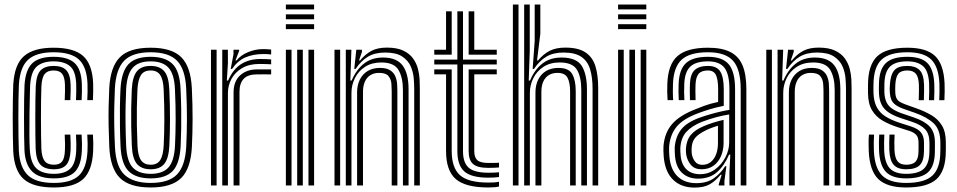

<svg xmlns="http://www.w3.org/2000/svg" viewBox="-20 -820 4231 849"><path d="M218.4 9Q126.2 9 84.6 -28.3Q43 -65.6 38.5 -151.5Q37.5 -176.2 36.9 -215.7Q36.2 -255.1 36.2 -299.1Q36.2 -343 36.9 -382.4Q37.5 -421.7 38.6 -446.1Q43.8 -535 86.2 -572Q128.6 -609 216.8 -609Q306.4 -609 347.3 -572.7Q388.3 -536.3 391.9 -451.1Q392.5 -434.8 392.1 -414.3Q391.7 -393.9 390.9 -377.1H365.9Q366.8 -394 367.2 -413.3Q367.6 -432.6 366.9 -450.1Q363.7 -524.5 329 -556.7Q294.3 -588.9 216.8 -588.9Q140.3 -588.9 104.2 -555.9Q68.2 -523 63.5 -444.7Q62.3 -419.1 61.7 -379.3Q61.2 -339.5 61.2 -295.8Q61.2 -252.1 61.8 -214.1Q62.5 -176.1 63.3 -154.1Q67 -80.9 102.5 -46Q137.9 -11.1 218.4 -11.1Q294.8 -11.1 329.1 -44Q363.4 -76.9 366.9 -152.7Q367.7 -169.4 367.5 -185.1Q367.4 -200.7 365.9 -224.9H390.9Q392.3 -203.2 392.5 -187.1Q392.7 -171.1 391.9 -151.9Q387.9 -65.7 347.8 -28.3Q307.6 9 218.4 9ZM218.4 -31.2Q152.2 -31.2 121.7 -62.2Q91.3 -93.1 88.2 -155Q87.2 -177.9 86.7 -216.2Q86.2 -254.5 86.2 -297.9Q86.2 -341.3 86.7 -380.3Q87.2 -419.2 88.4 -443.2Q92.5 -511.2 122.5 -540Q152.5 -568.8 216.8 -568.8Q279.5 -568.8 309.4 -541.8Q339.3 -514.9 341.9 -449.4Q342.6 -433.8 342.2 -415Q341.8 -396.2 340.9 -377.1H316Q316.9 -397.2 317.2 -415.6Q317.6 -433.9 317 -448.8Q314.8 -505.6 289.8 -527.1Q264.9 -548.7 216.8 -548.7Q168.3 -548.7 142.5 -525.8Q116.7 -502.9 113.2 -441.4Q112.6 -426.8 111.8 -392.4Q110.9 -357.9 110.4 -314.9Q109.9 -271.9 110 -230.5Q110.1 -189.2 111.6 -160.8Q115.1 -99.5 140.9 -75.4Q166.7 -51.3 218.4 -51.3Q265.9 -51.3 290.1 -73.6Q314.3 -95.9 317 -154Q317.5 -168.5 317.5 -183.5Q317.5 -198.5 316 -224.9H340.9Q342.6 -197.2 342.6 -183Q342.5 -168.7 341.9 -153.4Q338.9 -87.9 310.4 -59.5Q281.9 -31.2 218.4 -31.2ZM218.4 -71.5Q178.1 -71.5 159 -91.6Q139.9 -111.8 137.7 -161.5Q136.9 -184.9 136.5 -222.4Q136.1 -260 136.1 -301.7Q136.1 -343.4 136.6 -380.4Q137.2 -417.4 138.2 -439.9Q141.1 -491.9 161 -510.2Q180.9 -528.5 216.8 -528.5Q255.2 -528.5 272.9 -509.8Q290.7 -491 292.2 -446.5Q292.6 -436.2 292.5 -419Q292.3 -401.9 291 -377.1H266.2Q267.1 -399.5 267.4 -417Q267.7 -434.5 267.2 -445.5Q266.1 -479 254.7 -493.7Q243.3 -508.4 216.8 -508.4Q190.6 -508.4 177.9 -493.1Q165.2 -477.7 163.1 -438.6Q162.1 -416.2 161.6 -379Q161.1 -341.9 161.1 -300.2Q161.1 -258.5 161.6 -221.4Q162.1 -184.2 162.9 -161.6Q165 -123.7 177.8 -107.6Q190.5 -91.6 218.4 -91.6Q244.5 -91.6 255.3 -106.8Q266.1 -122 267.1 -156.8Q267.6 -171.2 267.6 -183.7Q267.6 -196.3 266.1 -224.9H291Q292.3 -201.2 292.5 -184.6Q292.8 -167.9 292.2 -156.6Q290.1 -110.5 273.2 -91Q256.2 -71.5 218.4 -71.5Z M646.2 9Q553.5 9 510.7 -32.7Q467.9 -74.3 463.3 -170.2Q461.1 -220.1 460.3 -263.3Q459.6 -306.4 460.3 -347.3Q461.1 -388.2 463.1 -430.5Q468.2 -524.8 510.1 -566.9Q551.9 -609 646.2 -609Q739.5 -609 781.6 -567Q823.6 -525 828.3 -430.2Q831.8 -354.3 831.6 -293.2Q831.4 -232.2 828.5 -170.1Q823.4 -74.2 781 -32.6Q738.6 9 646.2 9ZM646.2 -11.1Q727 -11.1 763 -48.9Q799 -86.7 803.5 -171.4Q806.4 -233 806.6 -292.1Q806.8 -351.2 803.3 -429.2Q799.3 -513.1 763.3 -551Q727.2 -588.9 646.2 -588.9Q564.9 -588.9 528.7 -551.1Q492.4 -513.3 488 -428.5Q486.2 -391 485.4 -351.7Q484.5 -312.5 485.2 -268.1Q485.8 -223.7 488.3 -170.4Q492.5 -82.1 531.2 -46.6Q569.9 -11.1 646.2 -11.1ZM646.2 -31.2Q581.4 -31.2 549 -62.9Q516.7 -94.7 513 -173.4Q511 -217.5 510.4 -261Q509.7 -304.5 510.3 -346.1Q510.9 -387.8 512.8 -426.3Q516.8 -501.5 547.2 -535.2Q577.6 -568.8 646.2 -568.8Q710.8 -568.8 742.8 -537.2Q774.7 -505.7 778.3 -429.1Q780.6 -379.7 781.3 -336.5Q781.9 -293.2 781.3 -253.4Q780.7 -213.6 778.8 -174.4Q774.8 -97 743.9 -64.1Q713 -31.2 646.2 -31.2ZM646.2 -51.3Q699.9 -51.3 725.1 -79.8Q750.4 -108.3 753.8 -175.2Q756.4 -226.9 756.7 -289.6Q757 -352.2 753.6 -425.9Q750.6 -493.1 724.8 -520.9Q699 -548.7 646.2 -548.7Q592.1 -548.7 566.8 -520.3Q541.4 -492 537.8 -425.5Q536.2 -391.6 535.4 -352.3Q534.6 -313.1 535.2 -268.6Q535.7 -224.1 537.9 -174.2Q541.2 -106.5 567.4 -78.9Q593.6 -51.3 646.2 -51.3ZM646.2 -71.5Q605.8 -71.5 585.6 -95Q565.5 -118.5 562.9 -175.4Q560.9 -220.7 560.2 -261.9Q559.6 -303.1 560.2 -343.1Q560.9 -383.1 562.7 -424.4Q565.7 -480.3 585.1 -504.4Q604.5 -528.5 646.2 -528.5Q685.6 -528.5 705.8 -505.6Q726.1 -482.7 728.7 -425.2Q731.7 -356.8 731.7 -295.1Q731.7 -233.4 728.9 -176.2Q726.1 -119.7 706.6 -95.6Q687.1 -71.5 646.2 -71.5ZM646.2 -91.6Q675.7 -91.6 688.7 -112.3Q701.7 -133.1 703.9 -177.5Q706.5 -231 706.7 -290.3Q707 -349.6 703.7 -424Q701.9 -467.8 688.6 -488.1Q675.2 -508.4 646.2 -508.4Q616.3 -508.4 603.2 -487.9Q590 -467.3 587.7 -423.1Q585.9 -383.3 585.2 -345.1Q584.6 -307 585.2 -265.9Q585.9 -224.9 587.9 -176.2Q589.9 -130.4 603.9 -111Q617.9 -91.6 646.2 -91.6Z M962.8 0V-600H987.6L987.8 -540L983 -463.9H988.8Q1009.9 -513.2 1045.7 -536.2Q1081.5 -559.1 1131.9 -559.1Q1145.1 -559.1 1158.9 -558.5Q1172.8 -558 1179 -557.3V-535.6Q1171.6 -536.2 1156.4 -536.7Q1141.3 -537.2 1127.3 -537.2Q1081.4 -537.2 1050.3 -518.7Q1019.2 -500.2 1003.5 -471Q987.8 -441.7 987.8 -409.2V0ZM912.9 0V-600H937.8V0ZM1012.8 0V-411.4Q1012.8 -460.3 1041.7 -486.7Q1070.6 -513.1 1116 -513.1Q1132 -513.1 1148.2 -513.1Q1164.4 -513.1 1179 -513.1V-491.1Q1164.6 -491.3 1147.6 -491.2Q1130.7 -491.1 1116 -491.1Q1076.2 -491.1 1057.6 -471.4Q1039 -451.6 1039 -414V0ZM1000.2 -515.1 1012.5 -580.7V-600H1037.3L1037.7 -595.9L1021.3 -552.7H1025.9Q1044.6 -576.2 1077.1 -589.5Q1109.6 -602.9 1143.4 -602.9Q1151.2 -602.9 1160.7 -602.4Q1170.1 -601.9 1179 -600.8V-579.1Q1171.5 -580.1 1163.1 -580.6Q1154.7 -581.1 1145.2 -581.1Q1099.4 -581.1 1064.8 -566Q1030.2 -550.9 1006.1 -515.1Z M1244.1 -778.3V-800H1368.9V-778.3ZM1244.1 -691.3V-713.1H1368.9V-691.3ZM1244.1 -734.8V-756.5H1368.9V-734.8ZM1344 0V-600H1368.9V0ZM1244.1 0V-600H1269.1V0ZM1294.1 0V-600H1319V0Z M1811.6 0V-426.7Q1811.6 -445.6 1809.6 -472.6Q1807.6 -499.6 1796.4 -526Q1785.2 -552.3 1758.7 -570Q1732.1 -587.7 1683 -587.7Q1637.7 -587.7 1607 -569.3Q1576.3 -550.9 1552.4 -515.1H1546.5L1555.5 -600H1580.3L1580.7 -591.2L1567.6 -552.7H1572.2Q1595.5 -580.8 1622.5 -595.1Q1649.5 -609.5 1690.9 -609.5Q1735.8 -609.5 1763.7 -596Q1791.6 -582.6 1806.7 -561.2Q1821.9 -539.8 1828.1 -515.5Q1834.4 -491.2 1835.4 -468.8Q1836.4 -446.5 1836.4 -431.6V0ZM1459.1 0V-600H1484.1V0ZM1559 0V-411.4Q1559 -443.5 1571.1 -467.9Q1583.1 -492.2 1605.8 -506Q1628.4 -519.7 1660.2 -519.7Q1690.1 -519.7 1706 -508.8Q1722 -497.9 1728.5 -481.5Q1735 -465 1736.1 -447.6Q1737.1 -430.2 1737.1 -417.1V0H1712.1V-415.6Q1712.1 -431 1710.7 -450.2Q1709.2 -469.5 1697.8 -483.6Q1686.4 -497.7 1656.6 -497.7Q1634 -497.7 1618 -487.8Q1602 -477.9 1593.5 -459.2Q1585.1 -440.6 1585.1 -414V0ZM1509.1 0V-600H1533.8L1529.2 -463.9H1535Q1555.8 -512.8 1590.3 -539.4Q1624.8 -566 1675.6 -565.6Q1734.6 -565.1 1760.6 -530Q1786.6 -494.9 1786.6 -425.1V0H1761.7V-421.9Q1761.7 -476.7 1742.3 -510.2Q1722.9 -543.8 1666.4 -543.8Q1623.7 -543.8 1594.1 -524.5Q1564.5 -505.2 1549.3 -474.4Q1534.1 -443.7 1534.1 -409.2V0Z M2139.5 -34.4Q2063.7 -34.4 2033 -62.1Q2002.4 -89.7 2002.4 -151.9V-534.8H1900.3V-556.5H2002.4V-770H2027.3V-556.5H2176.6V-534.8H2027.3V-151.9Q2027.3 -100.7 2052.4 -78.5Q2077.6 -56.2 2139.5 -56.2Q2151.1 -56.2 2162.5 -56.6Q2174 -57.1 2186.6 -58.1V-37.2Q2176.6 -35.7 2165.1 -35.1Q2153.7 -34.4 2139.5 -34.4ZM2139.5 9Q2038.1 9 1995.3 -28.3Q1952.4 -65.7 1952.4 -151.9V-491.3H1900.3V-513.1H1977.4V-151.9Q1977.4 -78 2014 -45.3Q2050.6 -12.7 2139.5 -12.7Q2154.1 -12.7 2165.7 -13.5Q2177.3 -14.3 2186.6 -16.3V4.7Q2168.8 9 2139.5 9ZM2139.5 -77.7Q2091.1 -77.7 2071.7 -94.9Q2052.3 -112 2052.3 -151.9V-513.1H2176.6V-491.3H2077.2V-151.9Q2077.2 -123.5 2090.9 -111.5Q2104.5 -99.5 2139.5 -99.5Q2159.6 -99.5 2171.1 -99.7Q2182.5 -99.9 2186.6 -100.5V-79.6Q2178.9 -78.8 2167.8 -78.3Q2156.7 -77.7 2139.5 -77.7ZM1900.3 -578.3V-600H1952.4V-770H1977.4V-578.3ZM2052.3 -578.3V-770H2077.2V-600H2176.6V-578.3Z M2600.3 0V-426.7Q2600.3 -476.9 2589.6 -513Q2578.9 -549.1 2551.1 -568.4Q2523.2 -587.7 2471.7 -587.7Q2426.4 -587.7 2395.7 -569.3Q2365 -550.9 2341.1 -515.1H2335.3L2344.3 -638.2V-800H2369.3V-670.9L2354.7 -552.7H2359.3Q2382.6 -581 2410.4 -595.2Q2438.3 -609.5 2479.6 -609.5Q2537.9 -609.5 2569.4 -588Q2600.9 -566.6 2613 -526.8Q2625.1 -487 2625.1 -431.6V0ZM2247.9 0V-800H2272.8V0ZM2347.7 0V-411.4Q2347.7 -443.5 2359.8 -467.9Q2371.8 -492.2 2394.5 -506Q2417.2 -519.7 2449 -519.7Q2495 -519.7 2510.4 -492.3Q2525.8 -464.9 2525.8 -417.1V0H2500.9V-415.6Q2500.9 -454.9 2489.5 -476.3Q2478.1 -497.7 2445.3 -497.7Q2422.8 -497.7 2406.7 -487.8Q2390.7 -477.9 2382.3 -459.2Q2373.9 -440.4 2373.9 -414V0ZM2297.8 0V-800H2322.5V-594.8L2318 -463.9H2323.8Q2344.6 -513.2 2379.1 -539.6Q2413.6 -566 2464.3 -565.6Q2530.4 -564.9 2552.9 -527.9Q2575.4 -490.9 2575.4 -425.1V0H2550.4V-421.9Q2550.4 -480.7 2530.7 -512.3Q2511 -543.8 2455.2 -543.8Q2412.5 -543.8 2383 -524.4Q2353.5 -505 2338.2 -474.3Q2323 -443.6 2323 -409.2V0Z M2713.1 -778.3V-800H2837.9V-778.3ZM2713.1 -691.3V-713.1H2837.9V-691.3ZM2713.1 -734.8V-756.5H2837.9V-734.8ZM2813 0V-600H2837.9V0ZM2713.1 0V-600H2738.1V0ZM2763.1 0V-600H2788V0Z M3255.3 0V-425.3Q3255.3 -512.9 3221.8 -550.9Q3188.3 -588.9 3110.6 -588.9Q3030.6 -588.9 2994.8 -556.7Q2959 -524.5 2955.8 -450.1Q2955.3 -433.3 2955.3 -414.5Q2955.3 -395.7 2956.7 -377.1H2931.9Q2930.5 -396.6 2930.3 -413.6Q2930.1 -430.5 2930.9 -451.1Q2934.2 -536.3 2976.4 -572.6Q3018.5 -609 3110.6 -609Q3171.4 -609 3208.7 -590.4Q3246 -571.8 3263.2 -531.4Q3280.3 -491.1 3280.3 -425.3V0ZM3075.5 -49.7Q3112.4 -49.7 3141.5 -70.7Q3170.5 -91.6 3187.5 -124.1Q3204.4 -156.5 3204.4 -190.8V-313.8Q3178.5 -310.2 3146.7 -301.6Q3114.8 -293 3084.3 -281.4Q3039.5 -263.6 3015.1 -237Q2990.8 -210.5 2988.2 -164.5Q2987.9 -156.4 2988.5 -148.5Q2989.1 -140.6 2989.5 -134.2Q2992.7 -93.2 3015.1 -71.5Q3037.5 -49.7 3075.5 -49.7ZM3081.7 -71.5Q3051.2 -71.5 3035 -90.9Q3018.7 -110.3 3014.3 -136.4Q3013.6 -142.2 3013.2 -149.9Q3012.8 -157.6 3013 -162.2Q3015.6 -200.4 3034.6 -223.3Q3053.7 -246.1 3092 -262.2Q3110.9 -270.3 3134.2 -277.7Q3157.5 -285.1 3179.6 -289.9V-188.6Q3179.6 -156.7 3168.4 -130Q3157.1 -103.3 3135.3 -87.4Q3113.5 -71.5 3081.7 -71.5ZM3085.3 -91.2Q3108 -91.2 3123.5 -104Q3138.9 -116.8 3146.8 -138.4Q3154.7 -160 3154.7 -186.4V-264Q3136.9 -258.7 3123.3 -253.4Q3109.6 -248.2 3100.1 -243.1Q3067.2 -227.2 3053.1 -209.4Q3038.9 -191.6 3038.2 -162.4Q3038.1 -156.3 3038.2 -150.5Q3038.2 -144.8 3039.2 -138.6Q3041.9 -121.7 3052.8 -106.4Q3063.7 -91.2 3085.3 -91.2ZM3051 9.5Q2991.6 9.5 2956 -25.6Q2920.3 -60.6 2914.8 -127.9Q2914 -138.8 2913.6 -152Q2913.2 -165.3 2913.8 -173.4Q2918.4 -232.4 2951.8 -271.3Q2985.2 -310.3 3059.6 -338.7Q3078.2 -346.1 3092 -351.3Q3105.8 -356.4 3120.4 -360.7Q3135 -364.9 3155.5 -369.3V-425.5Q3155.5 -468.6 3145.7 -488.5Q3135.8 -508.4 3110.6 -508.4Q3081.6 -508.4 3069.2 -493.5Q3056.8 -478.5 3055.5 -445.8Q3055.2 -437.3 3055 -418Q3054.9 -398.7 3055.7 -377.1H3030.9Q3029.9 -401.7 3030.2 -418.7Q3030.4 -435.8 3030.7 -448.3Q3032.5 -493.3 3052.4 -510.9Q3072.2 -528.5 3110.6 -528.5Q3149.2 -528.5 3164.8 -504Q3180.4 -479.5 3180.4 -425.5V-352.1Q3146.5 -345.2 3120.6 -337.4Q3094.7 -329.6 3067.8 -319.6Q3000.5 -294.7 2971.7 -259.3Q2942.9 -223.9 2938.8 -171.4Q2938.3 -162.6 2938.6 -151.3Q2938.9 -140.1 2939.8 -129.9Q2944.4 -71.3 2975.5 -40.7Q3006.6 -10.1 3058.9 -10.1Q3106.4 -10.1 3136.7 -31.8Q3166.9 -53.4 3186.4 -84.9H3192L3183.2 -19.3V0H3158.3L3158 -4.1L3171.1 -47.3H3166.5Q3143.3 -19.1 3117.9 -4.8Q3092.5 9.5 3051 9.5ZM3205.5 0.2V-60L3209.3 -136.1H3203.7Q3183.5 -88.1 3150.8 -59Q3118.1 -29.9 3066.3 -30Q3023.2 -30.2 2995.9 -55.6Q2968.6 -81.1 2964.5 -132.1Q2964.1 -139.9 2963.6 -150.4Q2963 -161 2963.5 -168.8Q2967.3 -216.1 2992.5 -248Q3017.6 -279.8 3076.1 -300.5Q3099.3 -308.6 3122.1 -315.1Q3144.9 -321.7 3166.1 -326.5Q3187.3 -331.4 3205.4 -334V-425.3Q3205.4 -491.4 3183.6 -520Q3161.7 -548.7 3110.6 -548.7Q3056.9 -548.7 3032.4 -525.4Q3007.8 -502.2 3005.8 -448.9Q3005.2 -432.7 3005.1 -414.4Q3005 -396.2 3006.2 -377.1H2981.4Q2980.3 -397.4 2980.2 -415.7Q2980.2 -433.9 2980.8 -449.4Q2983.3 -513.4 3013.5 -541.1Q3043.6 -568.8 3110.6 -568.8Q3174.8 -568.8 3202.6 -535.5Q3230.4 -502.3 3230.4 -425.3V0.2Z M3720.8 0V-426.7Q3720.8 -445.6 3718.8 -472.6Q3716.8 -499.6 3705.7 -526Q3694.5 -552.3 3667.9 -570Q3641.4 -587.7 3592.2 -587.7Q3546.9 -587.7 3516.2 -569.3Q3485.5 -550.9 3461.6 -515.1H3455.7L3464.8 -600H3489.6L3490 -591.2L3476.8 -552.7H3481.4Q3504.7 -580.8 3531.7 -595.1Q3558.8 -609.5 3600.1 -609.5Q3645 -609.5 3672.9 -596Q3700.9 -582.6 3716 -561.2Q3731.1 -539.8 3737.4 -515.5Q3743.6 -491.2 3744.6 -468.8Q3745.6 -446.5 3745.6 -431.6V0ZM3368.4 0V-600H3393.3V0ZM3468.3 0V-411.4Q3468.3 -443.5 3480.3 -467.9Q3492.3 -492.2 3515 -506Q3537.7 -519.7 3569.5 -519.7Q3599.3 -519.7 3615.3 -508.8Q3631.2 -497.9 3637.8 -481.5Q3644.3 -465 3645.3 -447.6Q3646.3 -430.2 3646.3 -417.1V0H3621.4V-415.6Q3621.4 -431 3619.9 -450.2Q3618.4 -469.5 3607 -483.6Q3595.6 -497.7 3565.8 -497.7Q3543.3 -497.7 3527.3 -487.8Q3511.2 -477.9 3502.8 -459.2Q3494.3 -440.6 3494.3 -414V0ZM3418.3 0V-600H3443.1L3438.5 -463.9H3444.3Q3465.1 -512.8 3499.5 -539.4Q3534 -566 3584.8 -565.6Q3643.9 -565.1 3669.9 -530Q3695.9 -494.9 3695.9 -425.1V0H3670.9V-421.9Q3670.9 -476.7 3651.6 -510.2Q3632.2 -543.8 3575.7 -543.8Q3532.9 -543.8 3503.3 -524.5Q3473.7 -505.2 3458.5 -474.4Q3443.3 -443.7 3443.3 -409.2V0Z M3986.7 9Q3902.2 9 3863.7 -28.2Q3825.3 -65.5 3821.5 -151.9Q3820.8 -169.6 3820.8 -189.7Q3820.8 -209.7 3822.3 -224.9H3845Q3843.8 -210.5 3843.7 -190.8Q3843.5 -171.1 3844.2 -153.2Q3847.6 -77.1 3880.7 -44.1Q3913.8 -11.1 3986.7 -11.1Q4067.7 -11.1 4102.6 -43.2Q4137.5 -75.4 4138 -148.7Q4138.2 -155.6 4138.3 -162.3Q4138.3 -169 4138.3 -175.9Q4138.2 -182.7 4138.2 -189.5Q4138.2 -246.9 4108.3 -274.9Q4078.3 -302.9 4024.8 -321.4L3979.1 -337.3Q3953.6 -346.3 3940.2 -356.2Q3926.8 -366.1 3921.5 -378.7Q3916.2 -391.3 3914.9 -408.3Q3914 -416.3 3914.1 -426Q3914.3 -435.6 3914.9 -445.3Q3917.9 -489.9 3934.5 -509.2Q3951 -528.5 3992.3 -528.5Q4026.5 -528.5 4045.3 -511.1Q4064.1 -493.7 4066 -446.5Q4066.5 -435.1 4066.2 -416.4Q4065.9 -397.7 4065.2 -376.9H4042.4Q4043.1 -396.7 4043.4 -414.6Q4043.8 -432.5 4043.3 -445.4Q4041.9 -479.3 4029.9 -493.8Q4017.9 -508.4 3992.3 -508.4Q3963.9 -508.4 3952.4 -493.8Q3940.8 -479.2 3939 -445.3Q3938.5 -435 3938.5 -426.3Q3938.5 -417.5 3939 -408.3Q3940.2 -391.8 3945.9 -382.6Q3951.6 -373.3 3961.9 -367.9Q3972.1 -362.6 3986.2 -357.3L4030.7 -341.5Q4068.7 -328.2 4098.4 -310.7Q4128.2 -293.3 4145.3 -264.8Q4162.4 -236.4 4162.4 -189.5Q4162.4 -182.3 4162.4 -175.6Q4162.5 -169 4162.4 -162.3Q4162.4 -155.7 4162.2 -148.6Q4161.5 -65.1 4121.3 -28Q4081.1 9 3986.7 9ZM3986.7 -31.2Q3925 -31.2 3897.4 -60.1Q3869.9 -88.9 3867 -154.1Q3866.5 -169.5 3866.5 -188.8Q3866.5 -208.2 3867.7 -224.9H3890.5Q3889.4 -208.2 3889.3 -189Q3889.3 -169.8 3889.7 -155.3Q3892.1 -99.7 3914.7 -75.5Q3937.3 -51.3 3986.7 -51.3Q4042.3 -51.3 4065.8 -74.5Q4089.2 -97.6 4089.7 -148.8Q4090 -159.8 4090 -169.5Q4089.9 -179.2 4089.9 -189.5Q4089.9 -226.8 4071.6 -247.4Q4053.2 -268 4013.2 -281.3L3965.3 -297.1Q3930.5 -308.6 3909.4 -322.9Q3888.2 -337.1 3878.2 -357.5Q3868.1 -378 3866.6 -408.2Q3866.2 -418.4 3866.3 -427.6Q3866.5 -436.8 3866.6 -445.4Q3866.9 -511.1 3895.9 -539.9Q3924.9 -568.8 3992.3 -568.8Q4053.1 -568.8 4080.8 -541.1Q4108.5 -513.4 4111.3 -449.3Q4111.8 -434.5 4111.7 -417Q4111.6 -399.5 4110.5 -376.9H4087.7Q4088.7 -398.9 4088.9 -415.7Q4089.2 -432.5 4088.5 -448.9Q4086.2 -505.4 4062.1 -527Q4038 -548.7 3992.3 -548.7Q3938 -548.7 3914.5 -524.5Q3891 -500.4 3890.7 -445.4Q3890.6 -436.3 3890.5 -427.1Q3890.3 -417.9 3890.7 -408.2Q3892.3 -383.2 3900.8 -366.5Q3909.3 -349.7 3926.7 -338.2Q3944 -326.7 3972.2 -317.2L4019.1 -301.3Q4068.1 -284.9 4091.1 -260.3Q4114.1 -235.7 4114.1 -189.5Q4114.1 -179.2 4114.1 -169.1Q4114.1 -158.9 4113.9 -148.8Q4113.3 -86.4 4084.2 -58.8Q4055.1 -31.2 3986.7 -31.2ZM3986.7 -71.5Q3949.4 -71.5 3931.9 -91.1Q3914.4 -110.7 3912.4 -156.4Q3912 -170.1 3912 -188.6Q3912 -207.1 3913.1 -224.9H3935.8Q3934.8 -208.6 3934.7 -190.7Q3934.7 -172.7 3935.2 -158.1Q3936.7 -122.4 3948.7 -107Q3960.8 -91.6 3986.7 -91.6Q4016.3 -91.6 4028.6 -105.3Q4041 -119.1 4041.4 -148.9Q4041.7 -159.7 4041.7 -169.4Q4041.6 -179.2 4041.6 -189.5Q4041.6 -213 4031 -224Q4020.4 -235 4001.5 -241.1L3951.2 -257Q3913.5 -269 3883.5 -286.2Q3853.6 -303.3 3836.1 -332.3Q3818.6 -361.3 3818.2 -408.1Q3818.1 -418.7 3818.1 -428.2Q3818.2 -437.6 3818.2 -445.5Q3818.6 -532.8 3858.8 -570.9Q3899 -609 3992.3 -609Q4076.7 -609 4114.9 -572.4Q4153 -535.8 4156.8 -451.1Q4157.5 -434.3 4157.2 -414.6Q4156.8 -394.9 4156 -376.9H4133.2Q4133.9 -393 4134.3 -413.1Q4134.7 -433.3 4134 -449.9Q4130.7 -524.4 4097.8 -556.7Q4064.9 -588.9 3992.3 -588.9Q3912 -588.9 3877.3 -555.5Q3842.7 -522 3842.4 -445.5Q3842.3 -436.3 3842.2 -427.1Q3842 -417.9 3842.4 -408.1Q3844 -371 3856.7 -346.5Q3869.4 -321.9 3894.6 -305.7Q3919.7 -289.5 3958.1 -277L4007.4 -261.2Q4040.6 -250.4 4053.2 -233.5Q4065.8 -216.7 4065.8 -189.5Q4065.8 -182.9 4065.8 -176.3Q4065.8 -169.7 4065.8 -163.1Q4065.8 -156.4 4065.6 -148.9Q4065.1 -108 4047 -89.7Q4028.9 -71.5 3986.7 -71.5Z"/></svg>

Font: Big Shoulders Inline Thin
Style: Regular
Weight: 100
Designer: Patric King
Foundry: XO Type Co
Version: Version 2.002